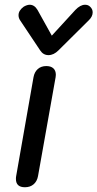

<svg xmlns="http://www.w3.org/2000/svg" viewBox="-20 -778 410 808"><path d="M47 -25Q47 -33 48 -37L121 -453Q125 -475 139 -487.5Q153 -500 175 -500Q194 -500 204.5 -490.5Q215 -481 215 -463Q215 -457 214 -453L140 -37Q136 -15 121.5 -2.5Q107 10 85 10Q47 10 47 -25ZM149 -566 65 -692Q58 -702 58 -714Q58 -734 80 -750Q94 -758 105 -758Q125 -758 138 -736L198 -628L297 -736Q318 -758 338 -758Q351 -758 359 -750Q370 -740 370 -726Q370 -708 353 -692L226 -566Q206 -546 184 -546Q162 -546 149 -566Z"/></svg>

Font: Kodchasan Medium
Style: Italic
Weight: 500
Italic angle: -10°
Version: Version 1.000; ttfautohint (v1.6)